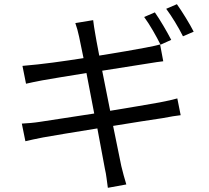

<svg xmlns="http://www.w3.org/2000/svg" viewBox="-20 -835 996 915"><path d="M796 -645C776 -684 742 -742 718 -776L667 -754C693 -719 726 -661 745 -622ZM467 -498 689 -533C715 -537 744 -542 758 -543L743 -623C727 -619 702 -613 674 -608C634 -600 546 -585 453 -570C443 -624 435 -663 434 -673C430 -694 426 -722 424 -739L339 -725C346 -705 352 -684 357 -660C359 -648 367 -610 378 -558C281 -543 185 -529 87 -521L104 -436C125 -441 150 -446 181 -452C218 -459 301 -472 392 -487L429 -294C320 -277 216 -261 168 -254C143 -250 107 -247 84 -246L101 -162C122 -167 149 -173 185 -180C232 -188 335 -206 444 -223C462 -128 476 -51 480 -30C487 -2 489 28 494 60L582 44C573 16 565 -16 558 -44C554 -65 538 -142 519 -235C614 -250 703 -265 755 -272C791 -279 821 -284 841 -286L825 -366C805 -360 777 -354 741 -347C693 -338 601 -323 505 -307ZM772 -793C799 -757 831 -704 852 -662L903 -684C885 -720 848 -780 823 -815Z"/></svg>

Font: Kinto Sans
Style: Regular
Weight: 400
Designer: Authors: Ryoko NISHIZUKA  (kana & ideographs); Paul D. Hunt (Latin, Greek & Cyrillic); Wenlong ZHANG  (bopomofo); Sandol
Foundry: Adobe Systems Incorporated, ookami Inc.
Version: Version 0.001